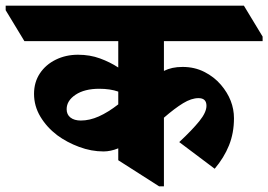

<svg xmlns="http://www.w3.org/2000/svg" viewBox="-94 -647 946 677"><path d="M271 -113Q228 -113 185 -129Q142 -145 108 -170Q71 -198 48.5 -235.5Q26 -273 26 -316Q26 -357 46.5 -388Q67 -419 102.5 -436.5Q138 -454 181 -454Q223 -454 258.5 -441Q294 -428 323 -409V-502H-8L-74 -611V-627H766L832 -518V-502H484V-397Q498 -404 514 -407.5Q530 -411 550 -411Q592 -411 626.5 -393.5Q661 -376 685 -348Q731 -294 731 -230Q731 -178 713.5 -134.5Q696 -91 663 -52L538 -146Q584 -189 609 -220Q634 -251 634 -274Q634 -301 606 -301Q581 -301 551.5 -283Q522 -265 484 -232V10H467L323 -82V-124Q296 -113 271 -113ZM141 -262Q141 -243 154.5 -232.5Q168 -222 191 -222Q222 -222 254.5 -236.5Q287 -251 323 -279V-324Q309 -329 292 -331.5Q275 -334 256 -334Q204 -334 172.5 -313Q141 -292 141 -262Z"/></svg>

Font: Noto Serif Devanagari Black
Style: Regular
Weight: 900
Designer: Universal Thirst, Indian Type Foundry and the Monotype Design Team
Foundry: Monotype Imaging Inc.
Version: Version 2.004; ttfautohint (v1.8.4.7-5d5b)